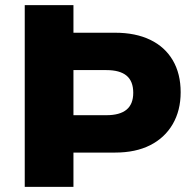

<svg xmlns="http://www.w3.org/2000/svg" viewBox="-20 -725 754 745"><path d="M76 0V-705H265V-598H427Q506 -598 563 -570.5Q620 -543 650.5 -491Q681 -439 681 -367Q681 -296 650 -243Q619 -190 562.5 -161.5Q506 -133 427 -133H265V0ZM265 -278H393Q445 -278 471 -299.5Q497 -321 497 -365Q497 -410 471 -431.5Q445 -453 393 -453H265Z"/></svg>

Font: Nunito Sans 9pt Black
Style: Regular
Weight: 900
Version: Version 3.101;gftools[0.9.27]